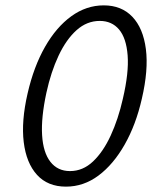

<svg xmlns="http://www.w3.org/2000/svg" viewBox="-20 -687 580 716"><path d="M226 9Q158 9 118 -35Q78 -79 68.5 -157Q59 -235 83 -339Q106 -439 148 -512.5Q190 -586 246 -626.5Q302 -667 367 -667Q433 -667 473.5 -624.5Q514 -582 524 -504Q534 -426 509 -319Q487 -222 445 -148Q403 -74 347.5 -32.5Q292 9 226 9ZM241 -49Q289 -49 327 -85Q365 -121 393 -182Q421 -243 438 -318Q461 -416 456 -480.5Q451 -545 424 -577Q397 -609 352 -609Q304 -609 265.5 -574.5Q227 -540 198.5 -479.5Q170 -419 153 -341Q133 -248 137 -183Q141 -118 168 -83.5Q195 -49 241 -49Z"/></svg>

Font: Ysabeau Infant
Style: Italic
Weight: 400
Italic angle: -12°
Designer: Christian Thalmann (Catharsis Fonts)
Version: Version 2.001;gftools[0.9.30]; featfreeze: ss01,ss02,lnum